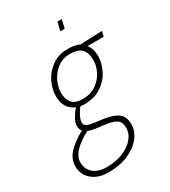

<svg xmlns="http://www.w3.org/2000/svg" viewBox="-219 -783 996 1127"><g transform="rotate(-30 278.5 -219.5)"><path d="M24 112Q24 59 64 19Q104 -21 163 -53Q157 -58 153.5 -68Q150 -78 150 -90Q150 -112 166 -140Q182 -168 201 -188Q131 -216 131 -304Q131 -350 154 -397.5Q177 -445 222 -477Q267 -509 329 -509Q355 -509 376.5 -504.5Q398 -500 408 -494L557 -500L549 -465H439Q464 -433 464 -385Q464 -340 441.5 -292Q419 -244 371 -211Q323 -178 252 -178L226 -180Q210 -160 197.5 -135.5Q185 -111 185 -94Q185 -74 203.5 -66Q222 -58 276 -52Q338 -45 372 -31.5Q406 -18 419.5 4Q433 26 433 62Q433 106 401.5 147Q370 188 312 213.5Q254 239 177 239Q107 239 65.5 203Q24 167 24 112ZM428 -374Q428 -427 404.5 -452Q381 -477 325 -477Q276 -477 240 -449.5Q204 -422 185.5 -382Q167 -342 167 -306Q167 -261 188.5 -235.5Q210 -210 260 -210Q316 -210 354 -237.5Q392 -265 410 -303.5Q428 -342 428 -374ZM396 62Q396 23 370.5 6.5Q345 -10 278 -17Q215 -23 189 -34Q136 -8 98.5 29Q61 66 61 105Q61 151 93 179Q125 207 185 207Q242 207 290.5 188Q339 169 367.5 136Q396 103 396 62ZM358 -678H387L374 -620H344Z"/></g></svg>

Font: Cairo ExtraLight
Style: Italic
Weight: 275
Italic angle: -13°
Designer: Mohamed Gaber, Accademia di Belle Arti di Urbino and others
Foundry: Kief Type Foundry, Accademia di Belle Arti di Urbino and others
Version: Version 3.011